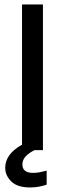

<svg xmlns="http://www.w3.org/2000/svg" viewBox="-20 -670 290 857"><path d="M78.3 0V-650H171.7V0ZM115 166.7Q57.5 166.7 30.4 140Q3.3 113.3 3.3 79.2Q3.3 18.3 76.7 -23.3L155 -13.3V-8.3Q125 1.7 102.5 20.4Q80 39.2 80 64.2Q80 101.7 128.3 101.7Q141.7 101.7 157.5 98.8Q173.3 95.8 188.3 91.7V154.2Q174.2 159.2 155.4 162.9Q136.7 166.7 115 166.7Z"/></svg>

Font: Familjen Grotesk GF
Style: Regular
Weight: 400
Designer: Anders Wikstroem, Jonas Baeckman, Matilda Gysing, Kristian Moeller
Foundry: Familjen STHLM AB
Version: Version 2.000; Beta; Release 4; Build 6